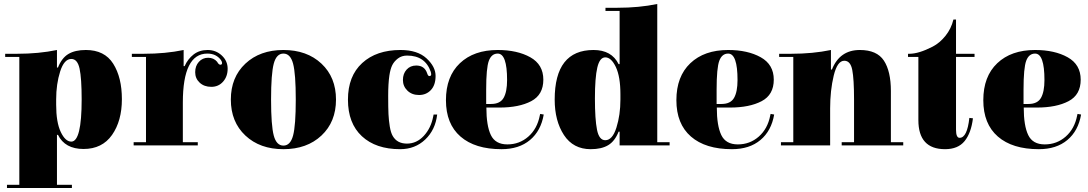

<svg xmlns="http://www.w3.org/2000/svg" viewBox="-20 -739 5463 964"><path d="M266 -62V189H341V205H15V189H77V-453H6V-469H66Q175 -469 266 -488V-400H271Q290 -448 323.5 -468Q357 -488 411 -488Q505 -488 548.5 -419Q592 -350 592 -241Q592 -132 542.5 -61.5Q493 9 399.5 9Q306 9 271 -62ZM262 -240V-213Q262 -125 285 -76.5Q308 -28 338 -28Q390 -28 390 -240Q390 -346 379.5 -394.5Q369 -443 338 -443Q302 -443 282 -380Q262 -317 262 -240Z M902 -407H907Q923 -443 952 -465.5Q981 -488 1022.5 -488Q1064 -488 1093.5 -460.5Q1123 -433 1123 -394Q1123 -355 1100 -329Q1077 -303 1041 -303Q1005 -303 982.5 -324Q960 -345 960 -376.5Q960 -408 978.5 -428.5Q997 -449 1025 -449Q1053 -449 1070 -429Q1078 -414 1086.5 -414Q1095 -414 1095 -423Q1095 -429 1089 -438Q1065 -470 1021 -470Q898 -470 898 -224V-25H973V-9H651V-25H713V-453H642V-469H702Q811 -469 902 -488Z M1594 -58.5Q1521 10 1403 10Q1285 10 1212 -58.5Q1139 -127 1139 -239Q1139 -351 1212 -419.5Q1285 -488 1403 -488Q1521 -488 1594 -419.5Q1667 -351 1667 -239Q1667 -127 1594 -58.5ZM1451.5 -58.5Q1465 -109 1465 -239Q1465 -369 1451.5 -419.5Q1438 -470 1403 -470Q1368 -470 1354.5 -419.5Q1341 -369 1341 -239Q1341 -109 1354.5 -58.5Q1368 -8 1403 -8Q1438 -8 1451.5 -58.5Z M2155 -154 2157 -164H2175Q2166 -87 2115 -38.5Q2064 10 1989 10Q1867 10 1797 -55Q1727 -120 1727 -238.5Q1727 -357 1798.5 -422.5Q1870 -488 1991 -488Q2076 -488 2121.5 -446Q2167 -404 2167 -358Q2167 -312 2143.5 -287Q2120 -262 2084 -262Q2048 -262 2025.5 -284Q2003 -306 2003 -337.5Q2003 -369 2021.5 -389.5Q2040 -410 2070 -410Q2112 -410 2125 -370Q2129 -357 2136 -357Q2145 -357 2145 -367Q2145 -370 2143 -378Q2115 -460 2024 -460Q1997 -460 1978 -445.5Q1959 -431 1949.5 -412Q1940 -393 1935 -360Q1929 -319 1929 -258Q1929 -197 1930.5 -166Q1932 -135 1937 -104Q1942 -73 1952 -56Q1974 -18 2023 -18Q2072 -18 2108 -57Q2144 -96 2155 -154Z M2690 -158 2692 -167 2710 -164Q2696 -82 2641 -36Q2586 10 2498 10Q2365 10 2292 -53.5Q2219 -117 2219 -236Q2219 -355 2289 -421.5Q2359 -488 2479 -488Q2577 -488 2642.5 -451.5Q2708 -415 2708 -339Q2708 -263 2647 -231Q2586 -199 2488 -199H2422Q2422 -108 2444.5 -61Q2467 -14 2527.5 -14Q2588 -14 2632.5 -53Q2677 -92 2690 -158ZM2421 -289V-217H2446Q2491 -217 2508.5 -247.5Q2526 -278 2526 -337Q2526 -470 2479 -470Q2448 -470 2434.5 -434Q2421 -398 2421 -289Z M3280 -25H3342V-9H3091V-78H3086Q3067 -30 3033.5 -10Q3000 10 2946 10Q2858 10 2811.5 -61Q2765 -132 2765 -239Q2765 -488 2960 -488Q3051 -488 3086 -417H3091V-684H3020V-700H3080Q3189 -700 3280 -719ZM3095 -239V-266Q3095 -354 3072 -402.5Q3049 -451 3019 -451Q2991 -451 2979 -400Q2967 -349 2967 -244.5Q2967 -140 2977.5 -87.5Q2988 -35 3019 -35Q3055 -35 3075 -98.5Q3095 -162 3095 -239Z M3847 -158 3849 -167 3867 -164Q3853 -82 3798 -36Q3743 10 3655 10Q3522 10 3449 -53.5Q3376 -117 3376 -236Q3376 -355 3446 -421.5Q3516 -488 3636 -488Q3734 -488 3799.5 -451.5Q3865 -415 3865 -339Q3865 -263 3804 -231Q3743 -199 3645 -199H3579Q3579 -108 3601.5 -61Q3624 -14 3684.5 -14Q3745 -14 3789.5 -53Q3834 -92 3847 -158ZM3578 -289V-217H3603Q3648 -217 3665.5 -247.5Q3683 -278 3683 -337Q3683 -470 3636 -470Q3605 -470 3591.5 -434Q3578 -398 3578 -289Z M3963 -453H3892V-469H3952Q4061 -469 4152 -488V-390H4157Q4196 -488 4297 -488Q4383 -488 4418 -434.5Q4453 -381 4453 -282V-25H4515V-9H4206V-25H4268V-240Q4268 -342 4259 -388Q4250 -434 4219 -434Q4184 -434 4166 -359.5Q4148 -285 4148 -195V-9H3901V-25H3963Z M4798 -47Q4836 -47 4847 -147L4865 -145Q4856 -71 4823 -30.5Q4790 10 4725 10Q4591 10 4591 -136V-453H4539V-469H4546Q4593 -469 4663 -505Q4698 -523 4727 -559Q4756 -595 4767 -641H4780V-469H4873V-453H4780V-88Q4780 -47 4798 -47Z M5388 -158 5390 -167 5408 -164Q5394 -82 5339 -36Q5284 10 5196 10Q5063 10 4990 -53.5Q4917 -117 4917 -236Q4917 -355 4987 -421.5Q5057 -488 5177 -488Q5275 -488 5340.5 -451.5Q5406 -415 5406 -339Q5406 -263 5345 -231Q5284 -199 5186 -199H5120Q5120 -108 5142.5 -61Q5165 -14 5225.5 -14Q5286 -14 5330.5 -53Q5375 -92 5388 -158ZM5119 -289V-217H5144Q5189 -217 5206.5 -247.5Q5224 -278 5224 -337Q5224 -470 5177 -470Q5146 -470 5132.5 -434Q5119 -398 5119 -289Z"/></svg>

Font: Elsie Swash Caps Black
Style: Regular
Weight: 900
Designer: Alejandro Inler
Foundry: Alejandro Inler
Version: 1.003